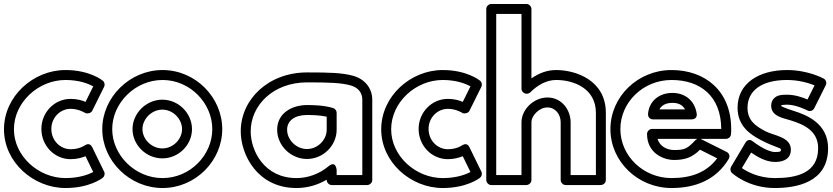

<svg xmlns="http://www.w3.org/2000/svg" viewBox="-22 -905 4185 965"><path d="M408.8 -335.7C421.3 -332.8 436.3 -337.7 441.4 -347.9L501.4 -468.9C506.2 -478.5 504 -491.8 494.9 -499.3C492 -501.7 428.3 -553 307 -553C145.2 -553 -2 -421.3 -2 -255C-2 -89.4 146.5 40 307 40C427.5 40 490.4 -8.2 494.8 -11.7C502.8 -18.4 506.8 -31.1 501.5 -42L441.5 -165C430.2 -188.2 412.4 -179.3 405.5 -175C402.4 -172.9 376.4 -155 333 -155C280.5 -155 236 -199 236 -257C236 -313.8 280.4 -358 333 -358C375.4 -358 407.1 -336.8 408.8 -335.7ZM333 -408C251.6 -408 186 -340.2 186 -257C186 -173 251.5 -105 333 -105C365 -105 391.9 -113.2 407.8 -119.9L446.6 -40.4C423.2 -28.2 376.9 -10 307 -10C171.5 -10 48 -120.6 48 -255C48 -390.7 170.8 -503 307 -503C377.4 -503 424.1 -483.4 446.7 -471.1L408 -393C389.5 -400.8 364.9 -408 333 -408Z M542 -256C542 -386.7 656.7 -503 795 -503C933 -503 1045 -387.1 1045 -256C1045 -125 933.1 -10 795 -10C656.6 -10 542 -125.4 542 -256ZM492 -256C492 -96.6 629.4 40 795 40C960.9 40 1095 -97 1095 -256C1095 -414.9 961 -553 795 -553C629.3 -553 492 -415.3 492 -256ZM644 -256C644 -176.6 712.3 -109 794 -109C875.9 -109 943 -176.8 943 -256C943 -335 876.1 -404 794 -404C712.1 -404 644 -335.2 644 -256ZM694 -256C694 -306.8 739.9 -354 794 -354C847.9 -354 893 -307 893 -256C893 -205.2 848.1 -159 794 -159C739.7 -159 694 -205.4 694 -256Z M1799 -25H1670V-50C1670 -50 1667.2 -101.1 1629 -69.2C1585.1 -32.7 1528.7 -10 1468 -10C1306.7 -10 1238 -146.2 1238 -245C1238 -374.5 1349.6 -491 1522 -491C1636 -491 1692.8 -488.7 1739.5 -475.9C1778.3 -465.4 1799 -439 1799 -404ZM1824 25C1834.7 25 1849 15.1 1849 0V-404C1849 -463 1809.7 -508.7 1752.6 -524.1C1697.2 -539.3 1636 -541 1522 -541C1326.4 -541 1188 -405.5 1188 -245C1188 -127.8 1271.3 40 1468 40C1523.3 40 1574.6 24.8 1620 -1.9V0C1620 10.7 1629.9 25 1645 25ZM1371 -253C1371 -173.6 1439.3 -106 1521 -106C1602.9 -106 1670 -173.8 1670 -253V-338C1670 -349.1 1662.1 -358.9 1652.4 -361.9C1605.3 -376.5 1548.8 -377 1521 -377C1446.4 -377 1371 -337.1 1371 -253ZM1421 -253C1421 -298.9 1459.6 -327 1521 -327C1543.3 -327 1584.8 -326.2 1620 -318.7V-253C1620 -202.2 1575.1 -156 1521 -156C1466.7 -156 1421 -202.4 1421 -253Z M2304.8 -335.7C2317.3 -332.8 2332.3 -337.7 2337.4 -347.9L2397.4 -468.9C2402.2 -478.5 2400 -491.8 2390.9 -499.3C2388 -501.7 2324.3 -553 2203 -553C2041.2 -553 1894 -421.3 1894 -255C1894 -89.4 2042.5 40 2203 40C2323.5 40 2386.4 -8.2 2390.8 -11.7C2398.8 -18.4 2402.8 -31.1 2397.5 -42L2337.5 -165C2326.2 -188.2 2308.4 -179.3 2301.5 -175C2298.4 -172.9 2272.4 -155 2229 -155C2176.5 -155 2132 -199 2132 -257C2132 -313.8 2176.4 -358 2229 -358C2271.4 -358 2303.1 -336.8 2304.8 -335.7ZM2229 -408C2147.6 -408 2082 -340.2 2082 -257C2082 -173 2147.5 -105 2229 -105C2261 -105 2287.9 -113.2 2303.8 -119.9L2342.6 -40.4C2319.2 -28.2 2272.9 -10 2203 -10C2067.5 -10 1944 -120.6 1944 -255C1944 -390.7 2066.8 -503 2203 -503C2273.4 -503 2320.1 -483.4 2342.7 -471.1L2304 -393C2285.5 -400.8 2260.9 -408 2229 -408Z M2472 -25V-835H2599V-459C2599 -443.9 2613.3 -434 2624 -434H2626C2632.8 -434 2639.8 -437.4 2643.7 -441.3C2680.7 -478.3 2725.9 -503 2773 -503C2862.1 -503 2973 -460.3 2973 -338V-25H2846V-290C2846 -351.3 2802.8 -415 2729 -415C2662.5 -415 2599 -356.7 2599 -290V-25ZM2422 0C2422 10.7 2431.9 25 2447 25H2624C2634.7 25 2649 15.1 2649 0V-290C2649 -325.3 2689.5 -365 2729 -365C2769.2 -365 2796 -330.7 2796 -290V0C2796 10.7 2805.9 25 2821 25H2998C3008.7 25 3023 15.1 3023 0V-338C3023 -501.7 2871.9 -553 2773 -553C2726.9 -553 2686.3 -536.9 2649 -511V-860C2649 -870.7 2639.1 -885 2624 -885H2447C2436.3 -885 2422 -875.1 2422 -860Z M3484 -207C3479.7 -205.7 3475.7 -203.3 3472.7 -200.1C3432.3 -156.8 3418.3 -151 3366 -151C3334.1 -151 3294.3 -166.9 3283.1 -207ZM3498 -207H3627C3638.2 -207 3649.6 -215.6 3651.7 -227.9C3653.3 -237.9 3653 -248.7 3653 -256C3653 -450.2 3520.1 -553 3353 -553C3185 -553 3046 -420.6 3046 -256C3046 -92.3 3185 40 3353 40C3472.4 40 3577 -0.1 3640.5 -106.2C3649.2 -120.8 3641.6 -135.7 3630.2 -141.4L3502.2 -205.4C3501.3 -205.8 3499.4 -206.6 3498 -207ZM3603 -257H3255C3239.9 -257 3230 -242.7 3230 -232C3230 -134.4 3313.6 -101 3366 -101C3421.1 -101 3456.6 -113.7 3496.2 -152.5L3582.5 -109.3C3529.8 -38.5 3452 -10 3353 -10C3211 -10 3096 -121.7 3096 -256C3096 -391.4 3211 -503 3353 -503C3497.9 -503 3602.1 -422.1 3603 -257ZM3260 -305H3455C3464.8 -305 3483.1 -310.8 3479.7 -333.7C3470 -399.5 3420.9 -438 3358 -438C3285.6 -438 3238.9 -391.7 3235.1 -331.6C3234.2 -318.7 3243.5 -305 3260 -305ZM3292 -355C3301.6 -373.3 3321.2 -388 3358 -388C3389.4 -388 3409.4 -376.5 3421.2 -355Z M3934 -503C3994.4 -503 4045.7 -486.6 4072 -476L4036.5 -404.9C4011.3 -415.5 3974.1 -429 3934 -429C3907.9 -429 3881.6 -428.1 3864.8 -407C3856.6 -396.7 3854 -384.3 3854 -373C3854 -319.8 3917 -311.1 3951.5 -300.1C4019.6 -279.1 4090 -246.6 4090 -160C4090 -32.6 3977.6 -10 3872 -10C3790.9 -10 3732.6 -42.3 3706.8 -60.2L3753.3 -138.3C3779.7 -120 3825.3 -91 3873 -91C3895.2 -91 3953 -94.7 3953 -153C3953 -216.8 3868 -223.2 3825.5 -245.2C3774.6 -271.6 3735 -300.2 3735 -363C3735 -448.8 3805 -503 3934 -503ZM3934 -553C3793 -553 3685 -487.2 3685 -363C3685 -271.8 3749.3 -228.4 3802.5 -200.8C3876 -162.8 3903 -163.2 3903 -153C3903 -143.3 3900.8 -141 3873 -141C3829.9 -141 3762.1 -194.1 3762.1 -194.1C3741.8 -211.1 3728.4 -194.3 3724.5 -187.8L3652.5 -66.8C3646.8 -57.1 3648.3 -43.7 3657 -35.7C3659.1 -33.7 3738.5 40 3872 40C3976.4 40 4140 14.6 4140 -160C4140 -283.4 4034.4 -326.9 3966.5 -347.9C3928 -360.1 3905.8 -369.7 3904 -372.6C3904 -372.6 3904 -372.7 3904 -373C3904 -374.2 3904.1 -375.1 3904.2 -375.7C3906.9 -376.9 3917 -379 3934 -379C3980.2 -379 4036.3 -349.9 4036.3 -349.9C4049.3 -343 4064.4 -348.9 4070.4 -360.8L4128.4 -476.8C4134.1 -488.2 4129.9 -503.4 4118 -509.9C4116.1 -511 4039.6 -553 3934 -553Z"/></svg>

Font: Hussar Techniczny
Style: Bold 
Weight: 700
Foundry: Cannot Into Space Fonts
Version: Version 0.77